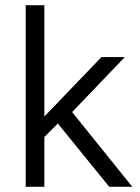

<svg xmlns="http://www.w3.org/2000/svg" viewBox="-20 -720 540 740"><path d="M79 -700V0H151V-192L203 -244L401 0H490L258 -288L461 -500H371L151 -271V-700Z"/></svg>

Font: Haskoy
Style: Regular
Weight: 400
Designer: Ertekin Erdin
Foundry: Ertekin Erdin
Version: Version 1.500